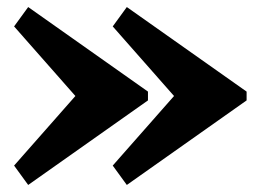

<svg xmlns="http://www.w3.org/2000/svg" viewBox="-20 -660 735 545"><path d="M194 -387.5 20 -585 60 -640 400 -400V-375L60 -135L20 -190ZM474 -387.5 300 -585 340 -640 680 -400V-375L340 -135L300 -190Z"/></svg>

Font: Besley* Narrow Fatface
Style: Regular
Weight: 900
Width: 4
Designer: Owen Earl
Foundry: indestructible type*
Version: Version 3.000; ttfautohint (v1.8.3)